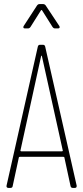

<svg xmlns="http://www.w3.org/2000/svg" viewBox="-20 -919 407 939"><path d="M325 -9 295 -148Q295 -150 293.5 -151Q292 -152 290 -152H77Q75 -152 73.5 -151Q72 -150 72 -148L42 -9Q41 0 31 0H21Q16 0 13.5 -3Q11 -6 12 -11L165 -691Q167 -700 176 -700H190Q199 -700 201 -691L355 -11V-9Q355 0 346 0H336Q327 0 325 -9ZM84 -179H283Q285 -179 286.5 -180.5Q288 -182 287 -183L185 -644Q184 -647 183 -647Q182 -647 181 -644L80 -183Q79 -182 80.5 -180.5Q82 -179 84 -179ZM96 -792 161 -892Q166 -899 173 -899H191Q198 -899 203 -893L270 -792L272 -787Q272 -780 263 -780H249Q242 -780 237 -787L186 -868Q185 -870 183 -870Q181 -870 180 -868L129 -787Q124 -780 117 -780H102Q96 -780 94.5 -783.5Q93 -787 96 -792Z"/></svg>

Font: Barlow Condensed Thin
Style: Regular
Weight: 250
Width: 3
Designer: Jeremy Tribby
Foundry: Tribby Type
Version: Version 1.408